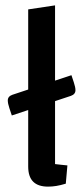

<svg xmlns="http://www.w3.org/2000/svg" viewBox="-20 -685 311 715"><path d="M185 -74Q194 -73 206.5 -71.5Q219 -70 231 -69L225 -1Q205 5 189.5 7.5Q174 10 159 10Q122 10 103.5 -8.5Q85 -27 85 -65V-650L185 -665ZM24 -255 15 -282Q9 -300 9 -311Q9 -326 26 -332L246 -405L255 -378Q261 -360 261 -349Q261 -334 244 -328Z"/></svg>

Font: Changa
Style: Regular
Weight: 400
Designer: Eduardo Rodriguez Tunni
Foundry: Eduardo Rodriguez Tunni
Version: Version 3.003